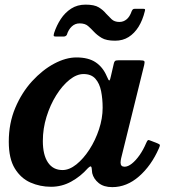

<svg xmlns="http://www.w3.org/2000/svg" viewBox="-20 -774 724 809"><path d="M465 -602.5Q497.5 -602.5 522 -618Q546.5 -633.5 563.8 -661.2Q581 -689 590 -726Q592 -732 591 -734.5Q590 -737 583 -737H549Q542 -737 539.5 -734.2Q537 -731.5 534.5 -726Q527 -704 513.8 -692.8Q500.5 -681.5 483 -681.5Q462.5 -681.5 450.2 -693Q438 -704.5 427 -716.5Q415 -731.5 396.2 -743Q377.5 -754.5 340.5 -754.5Q306 -754.5 280 -737.8Q254 -721 236.2 -694Q218.5 -667 208 -635Q206 -627.5 206.2 -623.8Q206.5 -620 215 -620H248Q257 -620 261.5 -627Q268.5 -649.5 282.5 -662.5Q296.5 -675.5 315.5 -675.5Q338.5 -675.5 351.2 -664.2Q364 -653 375.5 -640.5Q389 -626 408.5 -614.2Q428 -602.5 465 -602.5ZM412.5 -320Q412.5 -275.5 397.2 -229.2Q382 -183 356.8 -144Q331.5 -105 301.8 -81.2Q272 -57.5 243.5 -57.5Q203.5 -57.5 182 -89.5Q160.5 -121.5 160.5 -180Q160.5 -232 176 -282Q191.5 -332 217 -372.8Q242.5 -413.5 272.8 -437.8Q303 -462 332 -462Q364.5 -462 382 -442.2Q399.5 -422.5 406 -390Q412.5 -357.5 412.5 -320ZM649.5 -149Q654.5 -160 653.5 -163.2Q652.5 -166.5 642.5 -170.5L615.5 -181Q606.5 -185 603.5 -183.5Q600.5 -182 596 -171.5Q584 -143 568 -120.2Q552 -97.5 535.5 -84.5Q519 -71.5 505 -71.5Q488 -71.5 488 -89Q488 -93 488.8 -98.2Q489.5 -103.5 490.5 -107.5L587.5 -500Q590.5 -512.5 588 -516.2Q585.5 -520 568.5 -520H479Q468 -520 464.5 -516.8Q461 -513.5 459.5 -506L447.5 -454Q444 -436 440.8 -435Q437.5 -434 430 -452.5Q414 -490.5 383.5 -511.2Q353 -532 302 -532Q257.5 -532 208.2 -505.8Q159 -479.5 115.2 -431.8Q71.5 -384 44.2 -319.2Q17 -254.5 17 -177Q17 -105.5 42.5 -64Q68 -22.5 108.5 -4.8Q149 13 195 13Q240.5 13 280 -8.8Q319.5 -30.5 350 -65Q357 -72 360.8 -72.8Q364.5 -73.5 366 -67.5Q366.5 -64 367 -59Q367.5 -54 368.5 -44.5Q374.5 -20 395.8 -2.8Q417 14.5 453 14.5Q514 14.5 565.8 -30.8Q617.5 -76 649.5 -149Z"/></svg>

Font: Besley SemiBold
Style: Italic
Weight: 600
Italic angle: -13°
Designer: Owen Earl
Foundry: indestructible type*
Version: Version 2.001